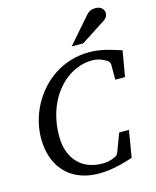

<svg xmlns="http://www.w3.org/2000/svg" viewBox="-136 -1019 915 1127"><g transform="rotate(-15 322.0 -455.5)"><path d="M617.2 -491.2H558.1V-584Q558.1 -591.8 552.5 -600.1Q546.9 -608.4 540 -610.8Q538.1 -611.8 531.2 -616Q524.4 -620.1 513.4 -624.5Q502.4 -628.9 487.8 -632.6Q473.1 -636.2 455.1 -636.2Q416.5 -636.2 379.4 -624Q342.3 -611.8 308.8 -588.9Q275.4 -565.9 247.1 -532.7Q218.8 -499.5 198 -457.3Q177.2 -415 165.5 -364.3Q153.8 -313.5 153.8 -255.9Q153.8 -199.2 170.2 -157.7Q186.5 -116.2 214.4 -88.9Q242.2 -61.5 279.5 -48.3Q316.9 -35.2 358.9 -35.2Q375 -35.2 388.2 -37.4Q401.4 -39.6 410.9 -42.5Q420.4 -45.4 426.3 -48.1Q432.1 -50.8 434.1 -51.8Q439.9 -52.7 447 -58.8Q454.1 -64.9 457 -71.8L500 -186H559.1L532.2 -23.9Q526.4 -22 507.1 -15.6Q487.8 -9.3 459.7 -2.2Q431.6 4.9 397 10.5Q362.3 16.1 326.2 16.1Q276.4 16.1 236.3 4.9Q196.3 -6.3 165.5 -25.9Q134.8 -45.4 112.3 -72.3Q89.8 -99.1 75.7 -130.6Q61.5 -162.1 54.7 -196.8Q47.9 -231.4 47.9 -267.1Q47.9 -320.3 61 -372.1Q74.2 -423.8 99.1 -470.5Q124 -517.1 159.7 -556.9Q195.3 -596.7 240 -625.5Q284.7 -654.3 337.6 -670.7Q390.6 -687 450.2 -687Q474.6 -687 497.1 -684.3Q519.5 -681.6 542.5 -676.5Q565.4 -671.4 590.3 -663.8Q615.2 -656.2 644 -647ZM605.5 -884.3Q605.5 -870.1 599.1 -860.6Q592.8 -851.1 581.5 -843.3L431.6 -746.1H361.3L497.6 -902.3Q502.4 -908.2 507.8 -912.6Q513.2 -917 519.8 -920.4Q526.4 -923.8 534.9 -925.5Q543.5 -927.2 554.7 -927.2Q567.9 -927.2 577.4 -923.3Q586.9 -919.4 593 -913.3Q599.1 -907.2 602.3 -899.4Q605.5 -891.6 605.5 -884.3Z"/></g></svg>

Font: Charis SIL Viet
Style: Italic
Weight: 400
Italic angle: -11°
Foundry: SIL International
Version: Version 5.000